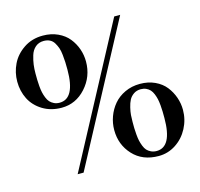

<svg xmlns="http://www.w3.org/2000/svg" viewBox="-106 -828 998 959"><g transform="rotate(-15 393.5 -348.5)"><path d="M517.1 -181.6Q517.1 -161.6 517.3 -148.7Q517.6 -135.7 519.3 -116Q521 -96.2 523.9 -83Q526.9 -69.8 532.7 -54.7Q538.6 -39.6 546.6 -30.8Q554.7 -22 567.4 -15.9Q580.1 -9.8 596.2 -9.8Q675.8 -9.8 675.8 -158.7Q675.8 -178.7 675.5 -192.4Q675.3 -206.1 673.6 -225.3Q671.9 -244.6 668.9 -257.8Q666 -271 660.2 -285.4Q654.3 -299.8 646.2 -308.6Q638.2 -317.4 626 -323Q613.8 -328.6 598.1 -328.6Q577.1 -328.6 561.5 -317.9Q545.9 -307.1 537.8 -291.7Q529.8 -276.4 524.7 -254.6Q519.5 -232.9 518.3 -216.3Q517.1 -199.7 517.1 -181.6ZM418 -165.5Q418 -201.2 430.2 -234.6Q442.4 -268.1 465.1 -295.2Q487.8 -322.3 523.2 -338.9Q558.6 -355.5 601.1 -355.5Q644 -355.5 678.2 -339.6Q712.4 -323.7 733.2 -297.4Q753.9 -271 764.9 -239.5Q775.9 -208 775.9 -174.8Q775.9 -124.5 752.7 -80.3Q729.5 -36.1 689 -9.5Q648.4 17.1 600.1 17.1Q516.6 17.1 467.3 -36.4Q418 -89.8 418 -165.5ZM111.3 -540.5Q111.3 -521 111.6 -507.6Q111.8 -494.1 113.5 -474.6Q115.2 -455.1 118.2 -441.7Q121.1 -428.2 127 -413.3Q132.8 -398.4 141.1 -389.4Q149.4 -380.4 161.9 -374.3Q174.3 -368.2 190.4 -368.2Q270.5 -368.2 270.5 -517.6Q270.5 -541 269.8 -556.9Q269 -572.8 266.8 -594.7Q264.6 -616.7 259.5 -631.1Q254.4 -645.5 246.1 -659.4Q237.8 -673.3 224.1 -680.2Q210.4 -687 192.4 -687Q167 -687 149.4 -671.9Q131.8 -656.7 124.3 -631.6Q116.7 -606.4 114 -585.2Q111.3 -564 111.3 -540.5ZM12.7 -524.4Q12.7 -571.8 33.2 -614.3Q53.7 -656.7 96.2 -685.3Q138.7 -713.9 194.8 -713.9Q237.8 -713.9 272.2 -698Q306.6 -682.1 327.6 -656Q348.6 -629.9 359.6 -598.4Q370.6 -566.9 370.6 -533.2Q370.6 -455.6 319.1 -398.4Q267.6 -341.3 194.3 -341.3Q138.7 -341.3 96.4 -367.2Q54.2 -393.1 33.4 -434.3Q12.7 -475.6 12.7 -524.4ZM215.3 0H184.6L564.9 -713.9H595.7Z"/></g></svg>

Font: VidalokaRegular
Style: Regular
Weight: 400
Designer: Cyreal (www.cyreal.org)
Foundry: Cyreal (www.cyreal.org)
Version: Version 1.000